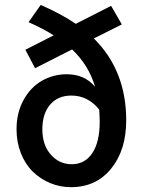

<svg xmlns="http://www.w3.org/2000/svg" viewBox="-20 -756 592 788"><path d="M273.9 -82Q328.6 -82 358.9 -127.7Q389.2 -173.3 389.2 -255.9Q389.2 -273.9 387.2 -306.2Q340.8 -363.8 272.9 -363.8Q217.8 -363.8 185.8 -326.7Q153.8 -289.6 153.8 -225.1Q153.8 -160.6 188.7 -121.3Q223.6 -82 273.9 -82ZM271 12.2Q226.6 12.2 186 -4.6Q145.5 -21.5 114.7 -51.5Q84 -81.5 65.9 -126.7Q47.9 -171.9 47.9 -225.1Q47.9 -293 76.4 -345.2Q105 -397.5 151.6 -424.3Q198.2 -451.2 253.9 -451.2Q327.6 -451.2 370.1 -399.9Q344.2 -488.3 275.9 -553.2L124 -476.1L84 -551.8L200.2 -610.8Q160.6 -636.7 97.2 -665L147 -735.8Q233.4 -697.8 291 -658.2L436 -731.9L480 -655.8L365.2 -598.1Q498 -466.8 498 -262.2Q498 -140.1 436.3 -64Q374.5 12.2 271 12.2Z"/></svg>

Font: Source Sans 3 Semibold
Style: Regular
Weight: 600
Designer: Paul D. Hunt
Foundry: Adobe
Version: Version 3.052;hotconv 1.1.0;makeotfexe 2.6.0